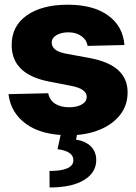

<svg xmlns="http://www.w3.org/2000/svg" viewBox="-20 -573 587 828"><path d="M516.6 -378.9 357.9 -375Q354 -400.4 331.5 -417Q309.1 -433.6 274.9 -433.6Q244.6 -433.6 223.9 -421.6Q203.1 -409.7 203.1 -389.2Q203.1 -373.5 216.1 -361.1Q229 -348.6 263.7 -341.8L368.7 -322.3Q530.3 -292 530.3 -174.8Q530.3 -118.7 497.6 -77.1Q464.8 -35.6 407.7 -12.7Q350.6 10.3 277.8 10.3Q160.6 10.3 93.5 -37.8Q26.4 -85.9 16.6 -167L188 -170.9Q193.8 -141.1 217.8 -125.7Q241.7 -110.4 278.3 -110.4Q311.5 -110.4 332.8 -122.6Q354 -134.8 354 -155.3Q354 -189.9 287.6 -202.6L192.4 -221.2Q30.3 -252 30.3 -378.9Q30.3 -460.9 95.7 -506.8Q161.1 -552.7 272 -552.7Q382.3 -552.7 446.3 -506.3Q510.3 -460 516.6 -378.9ZM244.1 -2.9H314L308.1 29.3Q347.7 35.2 371.1 57.6Q394.5 80.1 395 116.2Q395.5 171.4 342 203.6Q288.6 235.8 193.8 235.4L193.4 164.1Q242.2 164.6 268.8 153.3Q295.4 142.1 296.4 120.1Q298.8 79.6 228 70.3Z"/></svg>

Font: Inter Tight ExtraBold
Style: Regular
Weight: 800
Designer: Rasmus Andersson
Foundry: rsms
Version: Version 3.004; ttfautohint (v1.8.4.7-5d5b)